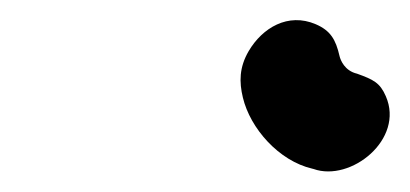

<svg xmlns="http://www.w3.org/2000/svg" viewBox="-20 -854 408 191"><path d="M363.8 -758.3C358 -771.7 351.5 -774.8 335.2 -780.7C322.7 -783.6 318.7 -794.4 317.8 -798.1C314 -814.8 308.7 -823.6 294.1 -829.9C266.5 -841.7 241 -826.3 227.4 -803.2C217.9 -786.9 217.9 -772.4 221.6 -757C228.9 -726.3 257.4 -693.9 290.7 -686.2C291 -686.1 291.5 -686 291.9 -685.9C328.8 -672.7 382.6 -715.3 363.8 -758.3Z"/></svg>

Font: Smoothie
Style: LightIt
Weight: 400
Foundry: Cannot Into Space Fonts
Version: Version 0.8